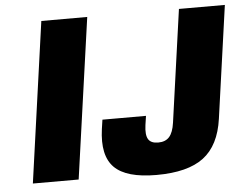

<svg xmlns="http://www.w3.org/2000/svg" viewBox="-51 -762 1060 834"><g transform="rotate(-5 479.0 -345.0)"><path d="M158.2 -700.2H358.4L259.8 0H60.1ZM379.4 -210 385.3 -250H575.2L569.3 -210Q563.5 -168 575 -148.9Q586.4 -129.9 618.2 -129.9Q649.9 -129.9 666.7 -148.9Q683.6 -168 689.5 -210L758.3 -700.2H958.5L889.6 -210Q873.5 -94.7 804.4 -42.5Q735.4 9.8 598.6 9.8Q467.3 9.8 415.3 -42.5Q363.3 -94.7 379.4 -210Z"/></g></svg>

Font: Fivo Sans Heavy
Style: Regular
Weight: 900
Designer: Alexander Slobzheninov
Foundry: Alexander Slobzheninov
Version: 1.0